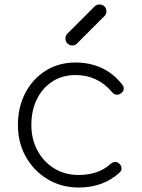

<svg xmlns="http://www.w3.org/2000/svg" viewBox="-20 -831 633 857"><path d="M332 6Q254 6 192.5 -31Q131 -68 95.5 -131Q60 -194 60 -273Q60 -353 93 -416Q126 -479 184 -515.5Q242 -552 317 -552Q381 -552 434 -527.5Q487 -503 526 -453Q534 -443 532 -432Q530 -421 519 -414Q510 -407 499 -408.5Q488 -410 480 -420Q416 -496 317 -496Q258 -496 213.5 -467Q169 -438 144.5 -388Q120 -338 120 -273Q120 -210 147 -159.5Q174 -109 221.5 -79.5Q269 -50 332 -50Q373 -50 409.5 -62Q446 -74 473 -99Q482 -107 493 -108Q504 -109 512 -101Q522 -92 522.5 -80.5Q523 -69 514 -61Q441 6 332 6ZM303 -628Q290 -628 281 -637Q272 -646 272 -659Q272 -670 279 -679L402 -802Q411 -811 424 -811Q437 -811 446 -802.5Q455 -794 455 -780Q455 -775 453 -769.5Q451 -764 446 -759L323 -636Q315 -628 303 -628Z"/></svg>

Font: ComfortaaLight
Style: Regular
Weight: 300
Designer: Johan Aakerlund
Foundry: Johan Aakerlund
Version: Version 3.104; ttfautohint (v1.8.1.43-b0c9)